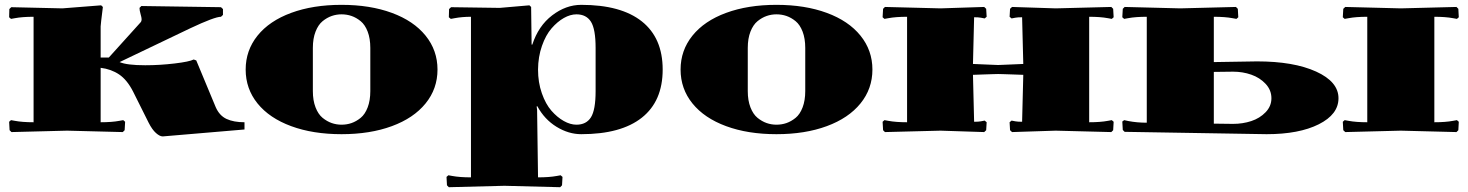

<svg xmlns="http://www.w3.org/2000/svg" viewBox="-20 -550 6124 801"><path d="M120.1 -480Q73.2 -480 42 -474.1L25.9 -471.2L18.1 -478L19 -512.2L26.9 -520L240.2 -515.1L401.9 -527.8L409.2 -521Q399.9 -446.8 399.9 -439.9V-310.1H434.1L565.9 -456.1Q570.8 -460.9 570.8 -470.2Q570.8 -476.1 566.4 -491.5Q562 -506.8 562 -517.1L569.8 -524.9L901.9 -520L910.2 -512.2V-487.8L901.9 -480Q875.5 -480 773.9 -432.1L479 -291Q509.3 -277.8 585.9 -277.8Q647 -277.8 708.5 -285.2Q770 -292.5 788.1 -301.8L798.8 -297.9L879.9 -103Q895.5 -67.4 925.3 -53.7Q955.1 -40 1000 -40V-9.8L660.2 19H658.2Q646.5 19 630.6 4.9Q614.7 -9.3 600.1 -38.1L535.2 -168Q510.3 -216.8 477.1 -239.3Q443.8 -261.7 399.9 -267.1V-40Q446.8 -40 478 -45.9L494.1 -48.8L502 -42L500 -6.8L492.2 1L259.8 -4.9L27.8 1L20 -6.8L18.1 -42L25.9 -48.8L42 -45.9Q73.2 -40 120.1 -40Z M1614.7 -23.7Q1523.9 9.8 1404.8 9.8Q1285.6 9.8 1194.8 -23.7Q1104 -57.1 1054.4 -118.4Q1004.9 -179.7 1004.9 -259.8Q1004.9 -339.8 1054.4 -401.4Q1104 -462.9 1194.8 -496.3Q1285.6 -529.8 1404.8 -529.8Q1523.9 -529.8 1614.7 -496.3Q1705.6 -462.9 1755.4 -401.4Q1805.2 -339.8 1805.2 -259.8Q1805.2 -179.7 1755.4 -118.4Q1705.6 -57.1 1614.7 -23.7ZM1404.8 -490.2Q1383.8 -490.2 1364 -483.4Q1344.2 -476.6 1325.9 -461.7Q1307.6 -446.8 1296.4 -418Q1285.2 -389.2 1285.2 -350.1V-169.9Q1285.2 -130.9 1296.4 -102.1Q1307.6 -73.2 1325.9 -58.3Q1344.2 -43.5 1364 -36.6Q1383.8 -29.8 1404.8 -29.8Q1426.8 -29.8 1446.5 -36.6Q1466.3 -43.5 1484.6 -58.3Q1502.9 -73.2 1513.9 -102.1Q1524.9 -130.9 1524.9 -169.9V-350.1Q1524.9 -389.2 1513.9 -418Q1502.9 -446.8 1484.6 -461.7Q1466.3 -476.6 1446.5 -483.4Q1426.8 -490.2 1404.8 -490.2Z M2224.6 -259.8Q2224.6 -206.1 2240.5 -160.9Q2256.3 -115.7 2280.5 -88.1Q2304.7 -60.5 2332 -45.2Q2359.4 -29.8 2384.8 -29.8Q2425.8 -29.8 2445.3 -60.5Q2464.8 -91.3 2464.8 -169.9V-350.1Q2464.8 -428.7 2445.3 -459.5Q2425.8 -490.2 2384.8 -490.2Q2359.4 -490.2 2332.3 -474.9Q2305.2 -459.5 2281 -431.6Q2256.8 -403.8 2241 -358.6Q2225.1 -313.5 2224.6 -259.8ZM1944.8 -480Q1907.7 -480 1876.5 -474.1L1860.8 -471.2L1852.5 -478L1853.5 -512.2L1861.8 -520L2064.9 -517.1L2188.5 -527.8L2195.8 -521Q2195.8 -514.2 2196.8 -443.1Q2197.8 -372.1 2197.8 -363.8H2200.7Q2226.1 -441.9 2283.4 -485.8Q2340.8 -529.8 2404.8 -529.8Q2570.8 -529.8 2657.7 -460.7Q2744.6 -391.6 2744.6 -259.8Q2744.6 -127.9 2657.7 -59.1Q2570.8 9.8 2404.8 9.8Q2352.1 9.8 2301.8 -21Q2251.5 -51.8 2221.7 -106.9L2218.8 -106L2220.7 -91.8L2224.6 189.9Q2271.5 189.9 2302.7 184.1L2318.8 181.2L2326.7 188L2324.7 223.1L2316.9 231L2084.5 225.1L1852.5 231L1844.7 223.1L1842.8 188L1850.6 181.2L1866.7 184.1Q1897.9 189.9 1944.8 189.9Z M3429.2 -23.7Q3338.4 9.8 3219.2 9.8Q3100.1 9.8 3009.3 -23.7Q2918.5 -57.1 2868.9 -118.4Q2819.3 -179.7 2819.3 -259.8Q2819.3 -339.8 2868.9 -401.4Q2918.5 -462.9 3009.3 -496.3Q3100.1 -529.8 3219.2 -529.8Q3338.4 -529.8 3429.2 -496.3Q3520 -462.9 3569.8 -401.4Q3619.6 -339.8 3619.6 -259.8Q3619.6 -179.7 3569.8 -118.4Q3520 -57.1 3429.2 -23.7ZM3219.2 -490.2Q3198.2 -490.2 3178.5 -483.4Q3158.7 -476.6 3140.4 -461.7Q3122.1 -446.8 3110.8 -418Q3099.6 -389.2 3099.6 -350.1V-169.9Q3099.6 -130.9 3110.8 -102.1Q3122.1 -73.2 3140.4 -58.3Q3158.7 -43.5 3178.5 -36.6Q3198.2 -29.8 3219.2 -29.8Q3241.2 -29.8 3261 -36.6Q3280.8 -43.5 3299.1 -58.3Q3317.4 -73.2 3328.4 -102.1Q3339.4 -130.9 3339.4 -169.9V-350.1Q3339.4 -389.2 3328.4 -418Q3317.4 -446.8 3299.1 -461.7Q3280.8 -476.6 3261 -483.4Q3241.2 -490.2 3219.2 -490.2Z M3764.2 -480Q3717.3 -480 3686 -474.1L3669.9 -471.2L3662.1 -478L3664.1 -513.2L3671.9 -521L3903.8 -515.1L4085.9 -521L4094.2 -513.2L4096.2 -480L4087.9 -473.1L4072.3 -476.1Q4062.5 -478 4043.9 -478L4039.1 -283.2Q4069.8 -282.2 4102.1 -280.5Q4134.3 -278.8 4144 -278.8Q4153.8 -278.8 4186 -280.5Q4218.3 -282.2 4249 -283.2L4244.1 -478Q4225.6 -478 4215.8 -476.1L4200.2 -473.1L4191.9 -480L4193.8 -513.2L4202.1 -521L4384.3 -515.1L4616.2 -521L4624 -513.2L4626 -478L4618.2 -471.2L4602.1 -474.1Q4570.8 -480 4523.9 -480V-40Q4570.8 -40 4602.1 -45.9L4618.2 -48.8L4626 -42L4624 -6.8L4616.2 1L4384.3 -4.9L4202.1 1L4193.8 -6.8L4191.9 -40L4200.2 -46.9L4215.8 -43.9Q4225.6 -42 4244.1 -42L4249 -237.8Q4226.1 -238.8 4201.4 -239.5Q4176.8 -240.2 4164.8 -240.7Q4152.8 -241.2 4144 -241.2Q4135.3 -241.2 4123.3 -240.7Q4111.3 -240.2 4086.7 -239.5Q4062 -238.8 4039.1 -237.8L4043.9 -42Q4062.5 -42 4072.3 -43.9L4087.9 -46.9L4096.2 -40L4094.2 -6.8L4085.9 1L3903.8 -4.9L3671.9 1L3664.1 -6.8L3662.1 -42L3669.9 -48.8L3686 -45.9Q3717.3 -40 3764.2 -40Z M5043.9 -291 5224.1 -293.9Q5377 -293.9 5470.5 -251.5Q5564 -209 5564 -140.1Q5564 -72.8 5481.7 -31.5Q5399.4 9.8 5264.2 9.8L4671.9 0L4664.1 -7.8L4662.1 -43L4669.9 -48.8L4688 -44.9Q4724.1 -38.1 4764.2 -38.1V-480Q4717.3 -480 4686 -474.1L4669.9 -471.2L4662.1 -478L4664.1 -513.2L4671.9 -521L4903.8 -515.1L5136.2 -521L5144 -513.2L5146 -478L5138.2 -471.2L5122.1 -474.1Q5090.8 -480 5043.9 -480ZM5124 -251 5043.9 -250V-34.2L5124 -33.2Q5164.6 -33.2 5200.2 -44.9Q5235.8 -56.6 5260 -81.8Q5284.2 -106.9 5284.2 -140.1Q5284.2 -174.3 5260 -200.2Q5235.8 -226.1 5200.2 -238.5Q5164.6 -251 5124 -251ZM5963.9 -480V-40Q6010.7 -40 6042 -45.9L6058.1 -48.8L6065.9 -42L6064 -6.8L6056.2 1L5824.2 -4.9L5592.3 1L5584 -6.8L5582 -42L5589.8 -48.8L5606 -45.9Q5637.2 -40 5684.1 -40V-480Q5637.2 -480 5606 -474.1L5589.8 -471.2L5582 -478L5584 -513.2L5592.3 -521L5824.2 -515.1L6056.2 -521L6064 -513.2L6065.9 -478L6058.1 -471.2L6042 -474.1Q6010.7 -480 5963.9 -480Z"/></svg>

Font: Yokawerad
Style: Regular
Weight: 500
Designer: gluk
Foundry: gluk
Version: Version 0.79